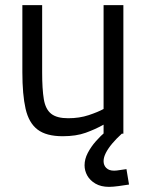

<svg xmlns="http://www.w3.org/2000/svg" viewBox="-20 -520 572 747"><path d="M404 207Q373 207 351.5 194.5Q330 182 319.5 163Q309 144 309 123Q309 99 321.5 75Q334 51 353 29.5Q372 8 391 -8L454 0Q433 19 417 38Q401 57 392 74.5Q383 92 383 107Q383 123 393.5 133.5Q404 144 424 144Q433 144 447.5 141.5Q462 139 472 138L482 198Q463 201 441 204Q419 207 404 207ZM224 10Q160 10 126 -16Q92 -42 79.5 -97Q67 -152 67 -239V-500H144V-239Q144 -173 150.5 -134Q157 -95 179 -77.5Q201 -60 245 -60Q289 -60 325 -72Q361 -84 383 -96V-500H460V0H383V-35Q351 -17 313.5 -3.5Q276 10 224 10Z"/></svg>

Font: Cairo
Style: Regular
Weight: 400
Designer: Mohamed Gaber, Accademia di Belle Arti di Urbino
Foundry: Kief Type Foundry, Accademia di Belle Arti di Urbino
Version: Version 3.120